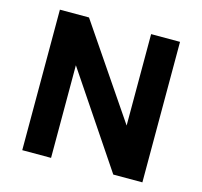

<svg xmlns="http://www.w3.org/2000/svg" viewBox="-102 -812 973 924"><g transform="rotate(15 384.5 -350.0)"><path d="M85.5 0V-700H230.5L540 -244.5V-700H684V0H539L229 -461.5V0Z"/></g></svg>

Font: Geologica Thin Roman SemiBold
Style: Regular
Weight: 600
Version: Version 1.010;gftools[0.9.28]